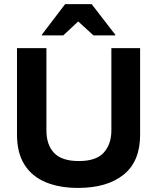

<svg xmlns="http://www.w3.org/2000/svg" viewBox="-20 -911 770 941"><path d="M362.5 10Q271.7 10 204.2 -17.9Q136.7 -45.8 100 -103.8Q63.3 -161.7 63.3 -251.7V-675H207.5V-271.7Q207.5 -200.8 245.4 -161.2Q283.3 -121.7 366.7 -121.7Q451.7 -121.7 488.8 -163.3Q525.8 -205 525.8 -270.8V-675H666.7V-250Q666.7 -120 585.8 -55Q505 10 362.5 10ZM185 -737.5V-740.8L299.2 -890.8H429.2L545 -740.8V-737.5H438.3L363.3 -805.8L290 -737.5Z"/></svg>

Font: Funnel Display Light
Style: Bold
Weight: 700
Version: Version 1.000